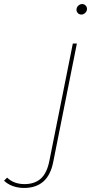

<svg xmlns="http://www.w3.org/2000/svg" viewBox="-189 -732 464 949"><path d="M-70 197Q-100 197 -126 187.5Q-152 178 -169 161L-154 146Q-120 178 -68 178Q-18 178 12.5 151Q43 124 55 63L171 -517H191L74 69Q49 197 -70 197ZM213 -660Q203 -660 196 -667Q189 -674 189 -684Q189 -695 197.5 -703.5Q206 -712 217 -712Q227 -712 234 -705Q241 -698 241 -688Q241 -677 232.5 -668.5Q224 -660 213 -660Z"/></svg>

Font: Montserrat Thin
Style: Italic
Weight: 100
Italic angle: -11.3°
Designer: Julieta Ulanovsky
Foundry: Julieta Ulanovsky
Version: Version 9.000; ttfautohint (v1.8.4.7-5d5b)